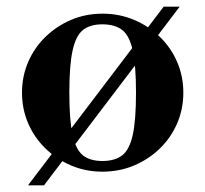

<svg xmlns="http://www.w3.org/2000/svg" viewBox="-20 -503 616 576"><path d="M64 53 471 -483H519L112 53ZM287 12Q237 12 193.5 -6.5Q150 -25 116.5 -57.5Q83 -90 64.5 -133Q46 -176 46 -225Q46 -274 64.5 -317Q83 -360 116.5 -392.5Q150 -425 193.5 -443.5Q237 -462 288 -462Q338 -462 382 -443.5Q426 -425 459.5 -392.5Q493 -360 511.5 -317Q530 -274 530 -225Q530 -176 511.5 -133Q493 -90 459.5 -57.5Q426 -25 382 -6.5Q338 12 287 12ZM287 -20Q324 -20 346 -36.5Q368 -53 378 -97Q388 -141 388 -225Q388 -308 378 -352.5Q368 -397 346 -413.5Q324 -430 287 -430Q251 -430 229.5 -413.5Q208 -397 198 -352.5Q188 -308 188 -225Q188 -141 198 -97Q208 -53 229.5 -36.5Q251 -20 287 -20Z"/></svg>

Font: Libre Bodoni Medium
Style: Regular
Weight: 500
Designer: Pablo Impallari, Rodrigo Fuenzalida
Foundry: Impallari Type
Version: Version 2.005;gftools[0.9.23]